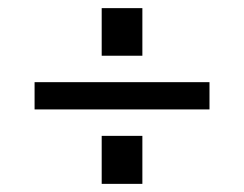

<svg xmlns="http://www.w3.org/2000/svg" viewBox="-20 -483 600 472"><path d="M65 -214V-281H495V-214ZM230 -31V-149H330V-31ZM230 -346V-463H330V-346Z"/></svg>

Font: Hanken Grotesk
Style: Italic
Weight: 400
Italic angle: -8°
Designer: Alfredo Marco Pradil
Foundry: Hanken Design Co.
Version: Version 3.013